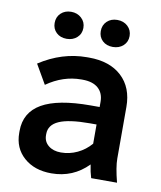

<svg xmlns="http://www.w3.org/2000/svg" viewBox="-82 -785 722 861"><g transform="rotate(10 279.0 -354.5)"><path d="M317.9 -657.2Q317.9 -684.6 336.2 -701.9Q354.5 -719.2 382.8 -719.2Q411.6 -719.2 430.4 -701.7Q449.2 -684.1 449.2 -657.2Q449.2 -630.4 430.4 -613.3Q411.6 -596.2 382.8 -596.2Q354 -596.2 335.9 -613.3Q317.9 -630.4 317.9 -657.2ZM172.9 -596.2Q144 -596.2 126 -613.3Q107.9 -630.4 107.9 -657.2Q107.9 -684.6 126.2 -701.9Q144.5 -719.2 172.9 -719.2Q200.7 -719.2 219.7 -701.7Q238.8 -684.1 238.8 -657.2Q238.8 -630.4 220 -613.3Q201.2 -596.2 172.9 -596.2ZM210 9.8Q132.8 9.8 85 -32.5Q37.1 -74.7 37.1 -144V-152.8Q37.1 -237.3 109.6 -279.1Q182.1 -320.8 331.1 -320.8H372.1V-344.2Q372.1 -383.8 347.2 -406Q322.3 -428.2 274.9 -428.2H270Q187 -428.2 112.8 -376L62 -463.9Q164.6 -530.8 277.8 -530.8H287.1Q381.8 -530.8 436 -480.5Q490.2 -430.2 490.2 -341.8V-106.9Q490.2 -68.4 507.8 0H390.1Q381.8 -26.4 377 -60.1Q308.6 9.8 210 9.8ZM235.8 -89.8Q275.4 -89.8 310.8 -106.7Q346.2 -123.5 372.1 -153.8V-241.2H341.8Q246.1 -241.2 201.7 -221.4Q157.2 -201.7 157.2 -160.2V-154.8Q157.2 -125.5 179 -107.7Q200.7 -89.8 235.8 -89.8Z"/></g></svg>

Font: Fixel Text SemiBold
Style: Regular
Weight: 600
Width: 4
Designer: AlfaBravo + MacPaw
Foundry: Kyrylo Tkachov, Marchela Mozhyna, Serhii Makarenko, Maria Weinstein, Zakhar Kryvoshyya
Version: Version 1.211